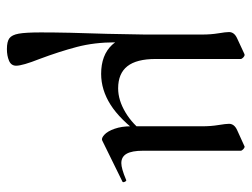

<svg xmlns="http://www.w3.org/2000/svg" viewBox="-104 -332 711 542"><g transform="rotate(90 251.0 -60.5)"><path d="M77 -115V-276Q77 -301 73.5 -322Q70 -343 70 -352Q70 -367 88 -375L131 -395L134 -396Q138 -396 142 -392Q146 -388 146 -385V-145Q146 -91 166.5 -65Q187 -39 229 -39Q262 -39 296.5 -59.5Q331 -80 356 -115L361 -104Q317 -44 275 -17.5Q233 9 188 9Q135 9 106 -22Q77 -53 77 -115ZM71 179Q71 106 75 -8Q77 -94 77 -115L105 -103Q99 -66 99 -31Q99 28 112 77.5Q125 127 146 183Q165 231 165 249Q165 263 151 269Q137 275 118 275Q97 275 87.5 268Q78 261 74.5 241.5Q71 222 71 179ZM336 -75V-276Q336 -301 332.5 -322Q329 -343 329 -352Q329 -367 347 -375L391 -395L393 -396Q397 -396 401 -392Q405 -388 405 -385V-109Q405 -78 413.5 -63Q422 -48 440 -48Q455 -48 486 -61L488 -62Q491 -62 493 -57Q495 -52 492 -51L376 6Q370 9 360 0Q350 -9 343 -29Q336 -49 336 -75Z"/></g></svg>

Font: Cormorant Infant Medium
Style: Regular
Weight: 500
Designer: Christian Thalmann (Catharsis Fonts)
Foundry: Catharsis Fonts
Version: Version 4.000